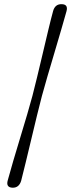

<svg xmlns="http://www.w3.org/2000/svg" viewBox="-20 -769 340 918"><path d="M135 -310.5Q144.5 -346.5 157.2 -399.5Q170 -452.5 183.8 -511Q197.5 -569.5 210.5 -623.8Q223.5 -678 234 -716.5Q243.5 -750 275 -749Q307 -748.5 298 -715.5Q288.5 -681 273 -628Q257.5 -575 240 -516Q222.5 -457 206.5 -402.5Q190.5 -348 180.5 -310.5Q170.5 -273 157.2 -218.2Q144 -163.5 129.8 -104.2Q115.5 -45 102.8 8.2Q90 61.5 81 96Q70.5 129.5 39.5 128.5Q7.5 127 17 93.5Q27.5 55 43.2 1Q59 -53 76.8 -111.2Q94.5 -169.5 110 -222Q125.5 -274.5 135 -310.5Z"/></svg>

Font: Fraunces 72pt Black
Style: Italic
Weight: 900
Italic angle: -16°
Version: Version 1.000;[b76b70a41]